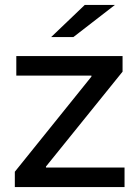

<svg xmlns="http://www.w3.org/2000/svg" viewBox="-20 -757 561 777"><path d="M484 -79V0H40V-62L350 -447V-451H46V-530H476V-467L166 -83V-79ZM323 -737H445L277 -607H187Z"/></svg>

Font: CMG Sans Medium
Style: Regular
Weight: 500
Designer: Julieta Ulanovsky
Foundry: Julieta Ulanovsky
Version: Version 7.200